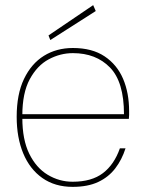

<svg xmlns="http://www.w3.org/2000/svg" viewBox="-20 -716 562 748"><path d="M263 12Q194 12 145 -22.5Q96 -57 70.5 -118.5Q45 -180 45 -261Q45 -349 73.5 -408.5Q102 -468 151 -498.5Q200 -529 264 -529Q339 -529 387.5 -496.5Q436 -464 459.5 -409Q483 -354 483 -283Q483 -274 483 -268Q483 -262 482 -253H56V-271H463Q463 -397 408.5 -453Q354 -509 264 -509Q215 -509 170 -485Q125 -461 96 -407.5Q67 -354 67 -266V-257Q67 -172 94 -117Q121 -62 166 -35Q211 -8 263 -8Q337 -8 381 -41.5Q425 -75 447 -138H469Q455 -94 429 -60Q403 -26 362.5 -7Q322 12 263 12ZM176 -560 169 -578 343 -696 353 -673Z"/></svg>

Font: DM Sans 11pt Thin
Style: Regular
Weight: 250
Version: Version 4.004;gftools[0.9.30]